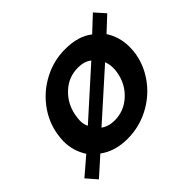

<svg xmlns="http://www.w3.org/2000/svg" viewBox="-168 -720 945 945"><g transform="rotate(-45 304.0 -248.0)"><path d="M462 -284Q462 -270 459 -253Q447 -186 398 -141.5Q349 -97 284 -97Q242 -97 213 -118L453 -333Q462 -311 462 -284ZM162 -216Q162 -227 166 -253Q178 -319 226 -364Q274 -409 340 -409Q385 -409 411 -387L172 -172Q162 -192 162 -216ZM24 53 119 -32Q178 12 265 12Q343 12 412.5 -23Q482 -58 528.5 -119Q575 -180 588 -253Q592 -276 592 -302Q592 -371 556 -426L631 -496L584 -549L505 -475Q451 -518 359 -518Q281 -518 212 -482.5Q143 -447 97 -386.5Q51 -326 38 -253Q33 -223 33 -202Q33 -136 69 -80L-23 -1Z"/></g></svg>

Font: Geom SemiBold
Style: Bold Italic
Weight: 600
Italic angle: -10°
Version: Version 1.102